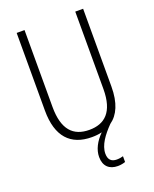

<svg xmlns="http://www.w3.org/2000/svg" viewBox="-168 -808 904 1124"><g transform="rotate(-20 283.5 -246.5)"><path d="M323 128C323 75 363 22 410 -26C461 -62 491 -127 491 -230V-714H442V-232C442 -88 379 -35 284 -35C184 -35 126 -93 126 -235V-714H77V-230C77 -68 151 10 283 10C305 10 326 8 346 3C306 43 282 88 282 134C282 192 316 221 368 221C387 221 404 217 415 213V177C407 180 390 183 375 183C341 183 323 165 323 128Z"/></g></svg>

Font: Noto Sans Armenian Condensed ExtraLight
Style: Regular
Weight: 200
Width: 3
Designer: Monotype Design Team
Foundry: Monotype Imaging Inc.
Version: Version 2.008